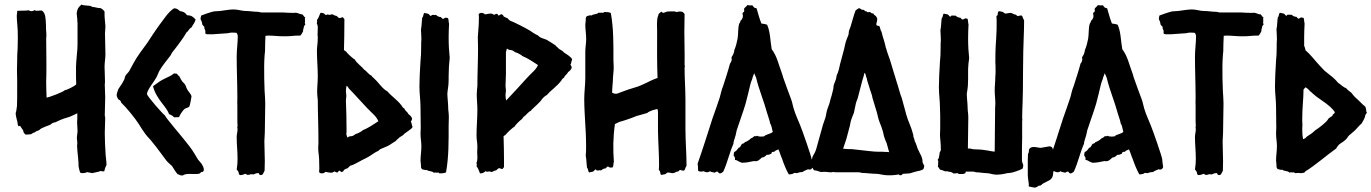

<svg xmlns="http://www.w3.org/2000/svg" viewBox="-20 -777 6192 867"><path d="M55.7 -237.3C56.6 -234.4 59.6 -225.6 59.6 -218.8C60.5 -210.9 62.5 -207 65.4 -207C66.4 -207 68.4 -208 70.3 -209L85 -187.5C85 -179.7 88.9 -173.8 96.7 -168.9L120.1 -170.9L130.9 -177.7H133.8L144.5 -184.6C151.4 -186.5 155.3 -188.5 158.2 -190.4C166 -201.2 205.1 -210.9 210 -215.8C214.8 -220.7 220.7 -223.6 229.5 -224.6C245.1 -231.4 253.9 -238.3 293 -249C305.7 -253.9 317.4 -259.8 329.1 -265.6V-241.2L328.1 -225.6C328.1 -212.9 330.1 -201.2 330.1 -186.5C330.1 -174.8 327.1 -164.1 327.1 -151.4C327.1 -144.5 329.1 -143.6 329.1 -127C328.1 -124 328.1 -121.1 328.1 -118.2C329.1 -86.9 335 -55.7 335 -24.4C337.9 -15.6 337.9 -4.9 342.8 2.9L349.6 4.9C360.4 4.9 369.1 2.9 374 0C380.9 2.9 388.7 2 395.5 4.9C410.2 1 422.9 0 434.6 -4.9C439.5 -3.9 443.4 -2.9 446.3 -2.9C449.2 -2.9 450.2 -3.9 451.2 -4.9C455.1 -25.4 460.9 -28.3 460.9 -33.2C460.9 -47.9 458 -62.5 457 -78.1C455.1 -110.4 453.1 -143.6 453.1 -175.8C453.1 -199.2 455.1 -221.7 455.1 -245.1C455.1 -249 453.1 -252 453.1 -255.9C453.1 -283.2 455.1 -309.6 455.1 -336.9L453.1 -395.5L454.1 -406.2C454.1 -440.4 452.1 -456.1 452.1 -475.6C452.1 -495.1 456.1 -512.7 456.1 -532.2L454.1 -625L456.1 -658.2L453.1 -691.4C452.1 -698.2 452.1 -710 452.1 -724.6C449.2 -729.5 443.4 -735.4 434.6 -740.2C419.9 -740.2 410.2 -745.1 395.5 -746.1C388.7 -752.9 381.8 -750 362.3 -752.9C356.4 -752.9 351.6 -753.9 348.6 -756.8C332 -742.2 330.1 -739.3 326.2 -716.8L329.1 -689.5C329.1 -683.6 329.1 -677.7 330.1 -672.9V-577.1C330.1 -564.5 329.1 -548.8 327.1 -530.3C325.2 -507.8 323.2 -489.3 323.2 -474.6C323.2 -434.6 323.2 -408.2 324.2 -395.5C317.4 -388.7 282.2 -370.1 273.4 -370.1C263.7 -360.4 205.1 -338.9 190.4 -335.9C189.5 -360.4 188.5 -383.8 188.5 -408.2C189.5 -430.7 189.5 -453.1 189.5 -475.6V-496.1L188.5 -605.5L189.5 -614.3C189.5 -634.8 187.5 -632.8 187.5 -667C185.5 -686.5 188.5 -716.8 168.9 -729.5H160.2C157.2 -728.5 152.3 -728.5 146.5 -728.5H141.6L135.7 -731.4C131.8 -728.5 127.9 -726.6 123 -726.6C118.2 -726.6 114.3 -727.5 109.4 -730.5C106.4 -729.5 92.8 -728.5 68.4 -728.5C63.5 -728.5 59.6 -728.5 57.6 -727.5V-722.7C57.6 -717.8 55.7 -712.9 55.7 -705.1C55.7 -696.3 56.6 -680.7 58.6 -660.2C59.6 -649.4 60.5 -631.8 60.5 -609.4L59.6 -555.7L58.6 -543C57.6 -530.3 57.6 -517.6 57.6 -505.9L56.6 -460.9L57.6 -413.1C57.6 -344.7 57.6 -306.6 56.6 -297.9C52.7 -263.7 50.8 -271.5 50.8 -264.6C50.8 -258.8 52.7 -250 55.7 -237.3Z M506.8 -347.7C506.8 -340.8 510.7 -335.9 513.7 -329.1C520.5 -325.2 526.4 -321.3 527.3 -313.5C548.8 -293.9 591.8 -241.2 607.4 -215.8C616.2 -201.2 626 -186.5 635.7 -172.9C646.5 -158.2 658.2 -148.4 668.9 -133.8C691.4 -107.4 710 -79.1 731.4 -51.8C738.3 -43 748 -36.1 756.8 -27.3C765.6 -14.6 771.5 -2 782.2 9.8C790 10.7 792 15.6 802.7 15.6C805.7 15.6 811.5 11.7 814.5 10.7C825.2 6.8 845.7 8.8 857.4 8.8C864.3 8.8 877.9 8.8 882.8 5.9C887.7 2.9 884.8 -1 895.5 -1C898.4 -2.9 900.4 -5.9 900.4 -10.7C900.4 -12.7 900.4 -16.6 898.4 -21.5C892.6 -37.1 884.8 -43.9 874 -56.6L856.4 -85.9C844.7 -105.5 831.1 -122.1 816.4 -140.6C800.8 -161.1 729.5 -243.2 724.6 -255.9C713.9 -263.7 645.5 -340.8 643.6 -352.5C643.6 -370.1 677.7 -411.1 686.5 -427.7C691.4 -436.5 694.3 -447.3 699.2 -456.1C713.9 -482.4 732.4 -502.9 750 -526.4C752.9 -530.3 753.9 -535.2 756.8 -539.1C764.6 -548.8 771.5 -557.6 780.3 -569.3C794.9 -588.9 809.6 -608.4 822.3 -630.9C831.1 -635.7 833 -647.5 843.8 -652.3C850.6 -664.1 859.4 -673.8 863.3 -688.5C852.5 -701.2 843.8 -708 825.2 -708C818.4 -714.8 816.4 -721.7 799.8 -725.6C787.1 -725.6 785.2 -740.2 765.6 -739.3C739.3 -723.6 713.9 -681.6 695.3 -658.2C678.7 -633.8 662.1 -610.4 645.5 -584C623 -552.7 599.6 -523.4 582 -490.2C575.2 -477.5 569.3 -466.8 563.5 -456.1C558.6 -447.3 547.9 -441.4 544.9 -430.7C542 -426.8 543.9 -421.9 541 -418C534.2 -402.3 523.4 -388.7 514.6 -375C512.7 -372.1 506.8 -352.5 506.8 -347.7ZM715.8 -305.7 722.7 -296.9C729.5 -288.1 740.2 -272.5 743.2 -261.7C753.9 -257.8 759.8 -253.9 766.6 -247.1C771.5 -248 773.4 -247.1 789.1 -248C789.1 -254.9 807.6 -281.2 813.5 -285.2C820.3 -290 828.1 -289.1 835 -295.9C836.9 -297.9 844.7 -336.9 844.7 -340.8C844.7 -351.6 828.1 -365.2 824.2 -376C821.3 -379.9 819.3 -390.6 816.4 -393.6C813.5 -400.4 807.6 -403.3 803.7 -408.2C798.8 -415 793.9 -423.8 789.1 -433.6C775.4 -441.4 787.1 -445.3 765.6 -445.3C752.9 -434.6 737.3 -428.7 721.7 -420.9C706.1 -413.1 695.3 -406.2 670.9 -387.7C678.7 -356.4 695.3 -332 715.8 -305.7Z M892.6 -671.9C892.6 -661.1 903.3 -658.2 903.3 -654.3C903.3 -651.4 899.4 -654.3 907.2 -638.7V-626C910.2 -623 914.1 -622.1 918.9 -622.1C922.9 -622.1 922.9 -623 938.5 -622.1C961.9 -623 984.4 -626 1008.8 -627C1015.6 -628.9 1022.5 -629.9 1029.3 -629.9C1036.1 -629.9 1041 -628.9 1047.9 -628.9C1050.8 -626 1053.7 -618.2 1053.7 -614.3C1053.7 -583 1048.8 -551.8 1048.8 -521.5C1048.8 -459 1051.8 -398.4 1051.8 -335.9C1051.8 -323.2 1050.8 -309.6 1051.8 -297.9C1051.8 -275.4 1051.8 -252.9 1051.8 -230.5C1051.8 -222.7 1052.7 -214.8 1052.7 -207C1052.7 -204.1 1049.8 -205.1 1052.7 -194.3C1052.7 -181.6 1048.8 -169.9 1048.8 -159.2C1048.8 -125 1052.7 -93.8 1052.7 -59.6C1052.7 -43 1051.8 -30.3 1048.8 -11.7C1051.8 -8.8 1054.7 -3.9 1056.6 -1C1059.6 3.9 1055.7 8.8 1063.5 13.7C1071.3 13.7 1080.1 11.7 1086.9 7.8C1093.8 7.8 1091.8 13.7 1099.6 12.7C1108.4 12.7 1109.4 9.8 1112.3 9.8C1116.2 9.8 1121.1 9.8 1125 10.7C1132.8 7.8 1136.7 3.9 1148.4 4.9C1151.4 7.8 1147.5 10.7 1156.2 13.7C1168.9 13.7 1168 4.9 1174.8 -5.9C1174.8 -20.5 1175.8 -34.2 1175.8 -48.8C1175.8 -79.1 1173.8 -108.4 1173.8 -138.7C1173.8 -153.3 1175.8 -164.1 1175.8 -178.7C1175.8 -222.7 1177.7 -266.6 1177.7 -310.5C1177.7 -330.1 1175.8 -347.7 1174.8 -367.2C1172.9 -405.3 1172.9 -441.4 1172.9 -477.5C1172.9 -494.1 1173.8 -509.8 1174.8 -526.4C1174.8 -533.2 1176.8 -540 1176.8 -546.9C1176.8 -570.3 1177.7 -592.8 1178.7 -615.2C1185.5 -616.2 1190.4 -616.2 1195.3 -616.2C1215.8 -616.2 1234.4 -613.3 1253.9 -613.3C1261.7 -613.3 1268.6 -613.3 1276.4 -613.3C1292 -613.3 1308.6 -616.2 1323.2 -616.2H1335.9C1342.8 -623 1344.7 -628.9 1348.6 -635.7C1347.7 -644.5 1352.5 -650.4 1352.5 -658.2L1359.4 -668C1359.4 -670.9 1354.5 -666 1357.4 -681.6C1357.4 -688.5 1355.5 -693.4 1358.4 -698.2C1351.6 -701.2 1350.6 -708 1345.7 -711.9C1334 -711.9 1326.2 -718.8 1315.4 -719.7C1312.5 -718.8 1309.6 -718.8 1304.7 -718.8C1301.8 -718.8 1259.8 -719.7 1257.8 -720.7H1163.1C1155.3 -720.7 1149.4 -723.6 1146.5 -723.6C1126 -723.6 1107.4 -727.5 1086.9 -727.5C1072.3 -727.5 1053.7 -734.4 1035.2 -734.4C1015.6 -734.4 993.2 -729.5 973.6 -727.5C964.8 -726.6 955.1 -726.6 946.3 -725.6C938.5 -724.6 894.5 -710 888.7 -707C886.7 -701.2 885.7 -696.3 885.7 -691.4C885.7 -686.5 891.6 -682.6 892.6 -671.9Z M1415 -652.3 1414.1 -623C1414.1 -618.2 1414.1 -614.3 1415 -610.4C1415 -578.1 1411.1 -565.4 1411.1 -548.8C1411.1 -509.8 1415 -469.7 1415 -430.7C1415 -408.2 1412.1 -384.8 1412.1 -362.3C1412.1 -353.5 1413.1 -340.8 1415 -325.2V-324.2C1415 -264.6 1418 -218.8 1418 -129.9C1417 -121.1 1417 -112.3 1417 -103.5L1418 -89.8C1420.9 -71.3 1421.9 -46.9 1421.9 -15.6L1420.9 0C1423.8 3.9 1427.7 5.9 1432.6 5.9C1439.5 5.9 1445.3 3.9 1449.2 -1C1458 0 1466.8 2.9 1474.6 2.9C1480.5 2.9 1485.4 1 1489.3 -2.9C1494.1 -2 1498 2 1502.9 2C1506.8 1 1507.8 -3.9 1511.7 -6.8L1522.5 0C1529.3 -2 1532.2 -4.9 1533.2 -9.8C1540 -12.7 1543.9 -16.6 1550.8 -17.6C1553.7 -22.5 1557.6 -24.4 1562.5 -29.3C1569.3 -30.3 1578.1 -34.2 1588.9 -40C1611.3 -52.7 1626 -59.6 1633.8 -63.5C1647.5 -70.3 1658.2 -78.1 1669.9 -85.9C1675.8 -89.8 1681.6 -92.8 1688.5 -95.7C1700.2 -110.4 1720.7 -107.4 1752 -130.9L1767.6 -140.6C1771.5 -147.5 1778.3 -149.4 1783.2 -156.2C1795.9 -163.1 1803.7 -168.9 1805.7 -172.9C1815.4 -179.7 1822.3 -184.6 1826.2 -187.5C1835.9 -194.3 1841.8 -199.2 1842.8 -204.1C1837.9 -215.8 1839.8 -222.7 1835 -227.5C1838.9 -232.4 1840.8 -237.3 1840.8 -242.2C1837.9 -250 1832 -256.8 1824.2 -261.7C1820.3 -272.5 1809.6 -275.4 1806.6 -286.1C1795.9 -293 1796.9 -295.9 1793.9 -299.8C1772.5 -328.1 1748 -341.8 1729.5 -364.3C1706.1 -376 1690.4 -404.3 1669.9 -421.9C1667 -426.8 1660.2 -428.7 1657.2 -435.5C1642.6 -442.4 1635.7 -456.1 1623 -463.9C1616.2 -474.6 1586.9 -495.1 1583 -507.8C1575.2 -510.7 1545.9 -538.1 1543 -543.9L1533.2 -550.8C1534.2 -585.9 1535.2 -632.8 1535.2 -690.4L1528.3 -699.2C1521.5 -699.2 1518.6 -695.3 1513.7 -695.3C1508.8 -695.3 1503.9 -702.1 1500 -705.1C1491.2 -706.1 1486.3 -710 1479.5 -712.9C1475.6 -710.9 1471.7 -710 1467.8 -710L1457 -711.9C1456.1 -710 1454.1 -709 1451.2 -709C1439.5 -720.7 1434.6 -718.8 1426.8 -718.8C1421.9 -708 1419.9 -697.3 1411.1 -686.5L1412.1 -679.7C1412.1 -676.8 1411.1 -673.8 1410.2 -672.9C1413.1 -667 1415 -660.2 1415 -652.3ZM1874 -386.7C1874 -354.5 1878.9 -323.2 1878.9 -291L1879.9 -199.2L1878.9 -172.9C1878.9 -153.3 1882.8 -134.8 1882.8 -116.2C1882.8 -93.8 1878.9 -73.2 1878.9 -50.8C1878.9 -43.9 1880.9 -39.1 1880.9 -32.2V-26.4C1880.9 -18.6 1882.8 -17.6 1885.7 -12.7C1892.6 -11.7 1898.4 -8.8 1902.3 -8.8L1907.2 -9.8C1915 -2 1931.6 -5.9 1938.5 2.9L1948.2 2L1952.1 2.9L1959 2C1962.9 2 1960.9 5.9 1964.8 5.9C1981.4 5.9 1991.2 3.9 1994.1 1C2006.8 -68.4 2005.9 -140.6 2005.9 -210.9L2006.8 -248C2006.8 -268.6 2003.9 -277.3 2003.9 -289.1C2003.9 -311.5 2000 -335.9 2000 -358.4H2001V-364.3C2003.9 -381.8 2005.9 -399.4 2005.9 -418V-433.6C2005.9 -461.9 2007.8 -489.3 2010.7 -516.6C2007.8 -543 2005.9 -573.2 2005.9 -608.4C2005.9 -628.9 2006.8 -649.4 2007.8 -669.9C2004.9 -677.7 2006.8 -688.5 2002.9 -695.3L1993.2 -697.3C1989.3 -697.3 1986.3 -694.3 1981.4 -691.4C1976.6 -692.4 1973.6 -697.3 1970.7 -700.2C1955.1 -700.2 1951.2 -710 1947.3 -710L1942.4 -709L1937.5 -710C1931.6 -710 1928.7 -709 1928.7 -708C1928.7 -706.1 1927.7 -705.1 1925.8 -705.1C1920.9 -705.1 1919.9 -710.9 1915 -713.9C1910.2 -716.8 1903.3 -715.8 1896.5 -718.8C1889.6 -711.9 1893.6 -704.1 1886.7 -697.3C1883.8 -678.7 1884.8 -662.1 1880.9 -643.6C1881.8 -625 1882.8 -610.4 1882.8 -599.6C1881.8 -588.9 1881.8 -577.1 1881.8 -565.4C1881.8 -539.1 1880.9 -518.6 1878.9 -502.9C1876 -456.1 1874 -417 1874 -386.7ZM1543.9 -344.7 1542 -364.3C1542 -373 1543 -380.9 1544.9 -389.6C1551.8 -386.7 1552.7 -379.9 1556.6 -376C1585.9 -346.7 1610.4 -317.4 1638.7 -288.1C1662.1 -263.7 1679.7 -252 1688.5 -229.5C1666 -214.8 1643.6 -199.2 1617.2 -188.5C1614.3 -183.6 1590.8 -171.9 1585.9 -171.9C1580.1 -167 1574.2 -163.1 1567.4 -162.1C1559.6 -162.1 1553.7 -160.2 1548.8 -155.3C1546.9 -159.2 1545.9 -166 1543.9 -169.9L1544.9 -183.6C1544.9 -231.4 1543.9 -277.3 1542 -323.2Z M2130.9 -40C2133.8 -37.1 2133.8 -33.2 2131.8 -26.4C2140.6 -15.6 2142.6 -4.9 2147.5 5.9C2158.2 5.9 2164.1 3.9 2171.9 -3.9C2178.7 -3.9 2171.9 1 2188.5 -2.9C2192.4 -2.9 2196.3 -2 2200.2 0C2207 -2.9 2211.9 -6.8 2220.7 -7.8C2224.6 -10.7 2229.5 -17.6 2234.4 -17.6C2239.3 -17.6 2242.2 -13.7 2249 -13.7L2255.9 -22.5V-55.7C2255.9 -90.8 2254.9 -127 2253.9 -162.1L2263.7 -168.9C2266.6 -174.8 2295.9 -202.1 2303.7 -205.1C2306.6 -212.9 2328.1 -233.4 2336.9 -239.3L2343.8 -249C2356.4 -256.8 2363.3 -270.5 2377.9 -277.3C2380.9 -284.2 2387.7 -286.1 2390.6 -291C2401.4 -299.8 2410.2 -309.6 2420.9 -320.3C2428.7 -332 2437.5 -341.8 2450.2 -348.6C2468.8 -371.1 2493.2 -384.8 2514.6 -413.1C2517.6 -417 2516.6 -419.9 2527.3 -426.8C2530.3 -437.5 2541 -440.4 2544.9 -451.2C2552.7 -456.1 2558.6 -462.9 2561.5 -470.7C2561.5 -475.6 2559.6 -480.5 2555.7 -485.4C2560.5 -490.2 2558.6 -497.1 2563.5 -508.8C2561.5 -518.6 2534.2 -535.2 2526.4 -540C2524.4 -543.9 2516.6 -549.8 2503.9 -556.6C2499 -563.5 2492.2 -565.4 2488.3 -572.3C2477.5 -579.1 2467.8 -585.9 2456.1 -592.8C2441.4 -603.5 2420.9 -602.5 2409.2 -617.2C2396.5 -622.1 2384.8 -630.9 2373 -638.7C2359.4 -647.5 2294.9 -680.7 2283.2 -683.6C2278.3 -688.5 2274.4 -690.4 2271.5 -695.3C2264.6 -696.3 2260.7 -700.2 2253.9 -703.1C2252.9 -708 2250 -710.9 2243.2 -712.9C2239.3 -711.9 2236.3 -709 2232.4 -706.1C2228.5 -709 2227.5 -713.9 2223.6 -714.8C2218.8 -714.8 2214.8 -710.9 2210 -710C2206.1 -713.9 2201.2 -715.8 2195.3 -715.8C2187.5 -715.8 2178.7 -712.9 2169.9 -711.9C2166 -716.8 2160.2 -718.8 2153.3 -718.8C2148.4 -718.8 2144.5 -716.8 2141.6 -712.9L2142.6 -697.3C2142.6 -676.8 2141.6 -657.2 2139.6 -636.7C2139.6 -627.9 2137.7 -618.2 2137.7 -609.4C2137.7 -590.8 2138.7 -576.2 2138.7 -557.6C2138.7 -502.9 2135.7 -448.2 2135.7 -388.7C2134.8 -377 2132.8 -365.2 2132.8 -350.6C2132.8 -328.1 2135.7 -304.7 2135.7 -282.2C2135.7 -243.2 2131.8 -203.1 2131.8 -164.1C2131.8 -147.5 2135.7 -130.9 2135.7 -115.2C2135.7 -107.4 2134.8 -98.6 2134.8 -89.8C2134.8 -74.2 2138.7 -54.7 2130.9 -40ZM2262.7 -348.6C2262.7 -355.5 2264.6 -361.3 2264.6 -368.2C2264.6 -375 2262.7 -382.8 2262.7 -389.6L2264.6 -441.4C2264.6 -475.6 2264.6 -508.8 2264.6 -543C2265.6 -545.9 2267.6 -547.9 2267.6 -554.7L2269.5 -557.6C2272.5 -554.7 2279.3 -550.8 2288.1 -550.8C2294.9 -549.8 2300.8 -545.9 2306.6 -541C2311.5 -541 2335 -529.3 2337.9 -524.4C2364.3 -513.7 2386.7 -498 2409.2 -483.4C2400.4 -460.9 2381.8 -450.2 2359.4 -424.8C2352.5 -417 2267.6 -324.2 2265.6 -323.2C2263.7 -332 2262.7 -339.8 2262.7 -348.6Z M2618.2 -330.1C2618.2 -291 2621.1 -252 2623 -213.9C2624 -193.4 2626 -171.9 2626 -151.4C2626 -127.9 2627.9 -109.4 2625 -73.2C2628.9 -54.7 2627.9 -38.1 2630.9 -19.5C2637.7 -12.7 2633.8 -4.9 2640.6 2C2647.5 -1 2654.3 0 2659.2 -2.9C2664.1 -5.9 2665 -11.7 2669.9 -11.7C2673.8 -11.7 2668.9 -6.8 2681.6 -6.8C2686.5 -9.8 2690.4 -6.8 2694.3 -7.8C2699.2 -10.7 2704.1 -16.6 2714.8 -16.6C2717.8 -19.5 2720.7 -24.4 2725.6 -25.4C2730.5 -22.5 2732.4 -17.6 2747.1 -21.5C2751 -28.3 2749 -39.1 2752 -46.9C2748 -101.6 2748 -155.3 2756.8 -216.8C2767.6 -221.7 2776.4 -227.5 2791 -230.5C2805.7 -235.4 2819.3 -239.3 2834 -245.1C2840.8 -248 2846.7 -250 2853.5 -252.9C2854.5 -252.9 2901.4 -266.6 2902.3 -266.6C2907.2 -271.5 2916 -275.4 2929.7 -280.3C2936.5 -280.3 2941.4 -285.2 2949.2 -284.2C2952.1 -273.4 2951.2 -261.7 2951.2 -250C2951.2 -227.5 2951.2 -207 2951.2 -184.6C2952.1 -133.8 2956.1 -82 2956.1 -31.2C2956.1 -23.4 2955.1 -15.6 2955.1 -8.8C2963.9 -5.9 2959 7.8 2965.8 12.7C2972.7 12.7 2976.6 9.8 2983.4 9.8C2986.3 8.8 2992.2 2 2995.1 2C3003.9 2 3010.7 4.9 3018.6 4.9C3027.3 4.9 3032.2 -2.9 3043 -2.9C3046.9 -5.9 3047.9 -9.8 3052.7 -9.8C3057.6 -6.8 3063.5 -5.9 3069.3 -6.8C3072.3 -9.8 3074.2 -14.6 3075.2 -19.5C3078.1 -24.4 3080.1 -27.3 3080.1 -30.3C3080.1 -85 3075.2 -139.6 3075.2 -195.3V-325.2C3075.2 -375 3071.3 -421.9 3071.3 -471.7C3071.3 -474.6 3074.2 -472.7 3071.3 -484.4C3072.3 -534.2 3070.3 -583 3070.3 -632.8C3070.3 -660.2 3071.3 -686.5 3071.3 -713.9C3068.4 -717.8 3065.4 -720.7 3061.5 -723.6C3054.7 -724.6 3050.8 -726.6 3035.2 -722.7L3025.4 -725.6H3013.7C3006.8 -725.6 2995.1 -725.6 2988.3 -723.6C2985.4 -722.7 2986.3 -721.7 2975.6 -718.8C2971.7 -719.7 2968.8 -721.7 2965.8 -724.6C2962.9 -719.7 2957 -718.8 2953.1 -711.9C2953.1 -705.1 2950.2 -703.1 2949.2 -698.2C2945.3 -678.7 2947.3 -657.2 2947.3 -637.7C2947.3 -567.4 2946.3 -496.1 2949.2 -424.8C2915 -414.1 2884.8 -392.6 2849.6 -382.8C2826.2 -376 2802.7 -368.2 2780.3 -359.4C2773.4 -356.4 2767.6 -353.5 2759.8 -353.5C2754.9 -353.5 2750 -355.5 2744.1 -358.4C2744.1 -380.9 2748 -405.3 2748 -427.7C2748 -435.5 2750 -442.4 2750 -450.2C2752.9 -468.8 2750 -487.3 2750 -505.9C2750 -576.2 2751 -648.4 2738.3 -717.8C2733.4 -722.7 2715.8 -722.7 2709 -722.7C2705.1 -722.7 2708 -716.8 2696.3 -719.7C2693.4 -719.7 2691.4 -718.8 2682.6 -719.7C2675.8 -710.9 2659.2 -714.8 2651.4 -707C2644.5 -710 2636.7 -705.1 2629.9 -704.1C2627 -699.2 2624 -699.2 2625 -684.6C2625 -677.7 2623 -672.9 2623 -666C2623 -643.6 2627 -623 2627 -600.6C2627 -582 2623 -563.5 2623 -543.9C2623 -504.9 2623 -464.8 2623 -425.8C2623 -393.6 2618.2 -362.3 2618.2 -330.1Z M3129.9 -37.1C3130.9 -34.2 3131.8 -29.3 3131.8 -22.5C3131.8 -15.6 3131.8 -10.7 3132.8 -5.9C3135.7 -2.9 3141.6 -2 3145.5 -2C3149.4 -2 3153.3 -2.9 3157.2 -3.9C3162.1 -1 3168 1 3172.9 1C3177.7 1 3181.6 -1 3186.5 -3.9C3190.4 1 3200.2 0 3207 2.9C3210.9 0 3214.8 -2 3219.7 -2C3224.6 -2 3221.7 5.9 3232.4 5.9C3237.3 5.9 3241.2 1 3246.1 -2C3264.6 -42 3273.4 -85.9 3292 -127.9C3292 -142.6 3301.8 -157.2 3306.6 -188.5C3319.3 -228.5 3335 -268.6 3346.7 -308.6C3353.5 -332 3358.4 -356.4 3364.3 -378.9C3367.2 -389.6 3369.1 -402.3 3374 -413.1C3377 -419.9 3377.9 -422.9 3378.9 -429.7C3381.8 -432.6 3378.9 -430.7 3385.7 -446.3L3394.5 -425.8C3407.2 -371.1 3429.7 -320.3 3444.3 -265.6C3448.2 -251 3455.1 -235.4 3458 -218.8C3464.8 -210 3465.8 -192.4 3469.7 -181.6C3459 -170.9 3440.4 -171.9 3429.7 -161.1C3424.8 -161.1 3420.9 -160.2 3416 -160.2C3409.2 -160.2 3403.3 -161.1 3398.4 -164.1C3396.5 -162.1 3392.6 -161.1 3385.7 -162.1C3381.8 -159.2 3381.8 -156.2 3371.1 -152.3C3367.2 -147.5 3350.6 -135.7 3343.8 -135.7C3340.8 -128.9 3336.9 -129.9 3330.1 -127L3321.3 -112.3C3309.6 -109.4 3312.5 -98.6 3295.9 -90.8C3293 -87.9 3293 -77.1 3293 -73.2C3297.9 -70.3 3299.8 -63.5 3298.8 -54.7C3309.6 -54.7 3309.6 -48.8 3330.1 -42C3348.6 -42 3366.2 -45.9 3384.8 -49.8C3399.4 -45.9 3409.2 -54.7 3419.9 -65.4C3430.7 -66.4 3435.5 -71.3 3442.4 -78.1C3453.1 -77.1 3455.1 -80.1 3462.9 -83C3465.8 -86.9 3460.9 -91.8 3476.6 -91.8C3480.5 -96.7 3487.3 -99.6 3495.1 -102.5C3502 -87.9 3504.9 -74.2 3511.7 -59.6C3518.6 -39.1 3530.3 -8.8 3542 10.7C3548.8 9.8 3554.7 9.8 3560.5 7.8C3563.5 6.8 3564.5 1 3576.2 4.9C3585 4.9 3585.9 0 3601.6 0C3605.5 0 3607.4 -3.9 3611.3 -4.9C3616.2 -7.8 3622.1 -9.8 3628.9 -12.7C3635.7 -9.8 3644.5 -9.8 3649.4 -22.5C3648.4 -34.2 3645.5 -44.9 3645.5 -55.7C3645.5 -67.4 3601.6 -191.4 3593.8 -210C3583 -236.3 3571.3 -261.7 3563.5 -288.1C3559.6 -300.8 3557.6 -315.4 3552.7 -328.1C3540 -362.3 3527.3 -395.5 3515.6 -429.7C3515.6 -432.6 3514.6 -433.6 3510.7 -446.3C3496.1 -484.4 3489.3 -522.5 3464.8 -554.7C3458 -590.8 3459 -630.9 3444.3 -665C3437.5 -668 3437.5 -668 3418 -670.9C3409.2 -693.4 3403.3 -715.8 3396.5 -739.3L3394.5 -740.2C3387.7 -740.2 3382.8 -744.1 3377.9 -752.9C3370.1 -752 3362.3 -752.9 3354.5 -753.9C3351.6 -747.1 3339.8 -742.2 3339.8 -735.4C3339.8 -730.5 3344.7 -725.6 3333 -718.8C3333 -710 3337.9 -703.1 3331.1 -692.4C3330.1 -688.5 3326.2 -685.5 3323.2 -682.6C3323.2 -675.8 3321.3 -675.8 3318.4 -670.9C3311.5 -652.3 3314.5 -622.1 3310.5 -601.6C3307.6 -585.9 3302.7 -566.4 3295.9 -550.8C3294.9 -540 3292 -531.2 3283.2 -518.6L3284.2 -505.9C3281.2 -499 3281.2 -494.1 3276.4 -490.2C3267.6 -456.1 3255.9 -421.9 3245.1 -387.7C3238.3 -372.1 3235.4 -356.4 3230.5 -337.9C3219.7 -305.7 3209 -274.4 3197.3 -242.2C3174.8 -171.9 3153.3 -103.5 3129.9 -37.1Z M3648.4 -20.5V-19.5L3650.4 -16.6C3651.4 -15.6 3651.4 -15.6 3651.4 -14.6C3652.3 -11.7 3654.3 -9.8 3657.2 -7.8C3664.1 -7.8 3669.9 -5.9 3674.8 -3.9C3679.7 -2 3684.6 -1 3690.4 0C3693.4 -1 3697.3 -1 3702.1 -1C3707 -1 3712.9 -1 3717.8 0C3722.7 1 3727.5 1 3733.4 1C3735.4 1 3737.3 1 3740.2 0C3743.2 -1 3747.1 0 3752 1H3854.5C3858.4 1 3862.3 1 3865.2 2C3868.2 2.9 3871.1 3.9 3872.1 3.9C3882.8 3.9 3893.6 4.9 3904.3 5.9C3915 6.8 3925.8 7.8 3936.5 7.8C3944.3 7.8 3953.1 9.8 3962.9 11.7C3972.7 13.7 3982.4 14.6 3992.2 14.6C4002.9 14.6 4013.7 14.6 4025.4 12.7L4039.1 10.7L4043 14.6C4047.9 14.6 4051.8 13.7 4053.7 11.7L4056.6 7.8H4058.6L4087.9 5.9L4111.3 -1C4118.2 -2.9 4125 -4.9 4131.8 -5.9C4137.7 -6.8 4143.6 -9.8 4149.4 -12.7C4152.3 -18.6 4153.3 -23.4 4153.3 -28.3C4153.3 -31.2 4151.4 -32.2 4149.4 -36.1C4147.5 -39.1 4146.5 -43 4145.5 -47.9V-54.7C4143.6 -64.5 4140.6 -73.2 4135.7 -81.1L4125 -103.5C4123 -106.4 4122.1 -110.4 4121.1 -114.3L4114.3 -132.8L4110.4 -139.6C4110.4 -142.6 4109.4 -146.5 4108.4 -149.4L4104.5 -160.2C4104.5 -164.1 4104.5 -167 4103.5 -168.9L4102.5 -172.9C4094.7 -205.1 4080.1 -230.5 4073.2 -256.8L4051.8 -335C4048.8 -342.8 4044.9 -352.5 4042 -364.3C4039.1 -376 4034.2 -389.6 4029.3 -406.2C4024.4 -423.8 4018.6 -440.4 4013.7 -457C4007.8 -475.6 4003.9 -491.2 3999 -505.9C3994.1 -521.5 3988.3 -534.2 3985.4 -544.9C3982.4 -555.7 3980.5 -562.5 3979.5 -563.5C3977.5 -574.2 3974.6 -585.9 3970.7 -597.7C3966.8 -608.4 3963.9 -620.1 3960.9 -632.8C3958 -636.7 3956.1 -641.6 3955.1 -646.5C3954.1 -651.4 3953.1 -655.3 3950.2 -660.2C3945.3 -659.2 3940.4 -661.1 3937.5 -664.1C3936.5 -668.9 3938.5 -673.8 3939.5 -678.7C3940.4 -683.6 3941.4 -688.5 3941.4 -693.4C3938.5 -700.2 3935.5 -705.1 3931.6 -707C3927.7 -709 3924.8 -711.9 3923.8 -716.8C3918.9 -715.8 3917 -715.8 3914.1 -718.8C3911.1 -721.7 3909.2 -722.7 3906.2 -722.7C3898.4 -720.7 3893.6 -721.7 3892.6 -726.6C3888.7 -725.6 3885.7 -725.6 3884.8 -728.5C3883.8 -730.5 3881.8 -731.4 3880.9 -732.4C3876 -732.4 3871.1 -732.4 3868.2 -735.4C3865.2 -738.3 3862.3 -739.3 3858.4 -740.2L3843.8 -730.5C3839.8 -719.7 3835.9 -709 3833 -698.2L3823.2 -665C3822.3 -660.2 3820.3 -655.3 3818.4 -650.4C3815.4 -643.6 3812.5 -635.7 3812.5 -627.9L3811.5 -620.1L3803.7 -600.6C3797.9 -585.9 3794.9 -571.3 3792 -556.6L3774.4 -491.2C3772.5 -482.4 3770.5 -472.7 3767.6 -461.9C3764.6 -452.1 3761.7 -443.4 3757.8 -435.5C3756.8 -424.8 3753.9 -415 3750 -406.2C3745.1 -396.5 3743.2 -386.7 3743.2 -377C3740.2 -366.2 3738.3 -356.4 3735.4 -345.7C3732.4 -335 3728.5 -325.2 3726.6 -314.5C3725.6 -309.6 3723.6 -304.7 3721.7 -299.8L3716.8 -286.1C3714.8 -280.3 3712.9 -274.4 3711.9 -267.6L3708 -248L3696.3 -213.9L3668 -112.3C3665 -99.6 3660.2 -87.9 3653.3 -77.1C3651.4 -74.2 3649.4 -70.3 3648.4 -66.4C3647.5 -61.5 3646.5 -57.6 3644.5 -53.7C3645.5 -48.8 3646.5 -43 3645.5 -36.1C3644.5 -29.3 3645.5 -24.4 3648.4 -20.5ZM3787.1 -105.5 3801.8 -149.4 3817.4 -208 3821.3 -227.5C3823.2 -236.3 3832 -258.8 3835.9 -267.6L3844.7 -309.6C3845.7 -314.5 3847.7 -319.3 3849.6 -324.2C3851.6 -329.1 3853.5 -334 3854.5 -338.9L3873 -410.2C3877 -422.9 3880.9 -435.5 3883.8 -448.2C3886.7 -446.3 3888.7 -442.4 3889.6 -437.5C3890.6 -432.6 3891.6 -427.7 3893.6 -424.8C3894.5 -417 3897.5 -408.2 3900.4 -399.4C3903.3 -390.6 3905.3 -382.8 3908.2 -374L3914.1 -356.4C3915 -352.5 3917 -348.6 3918 -344.7C3918.9 -339.8 3918.9 -335.9 3920.9 -331.1L3937.5 -276.4C3940.4 -267.6 3942.4 -258.8 3944.3 -250C3946.3 -241.2 3949.2 -232.4 3952.1 -224.6C3957 -212.9 3963.9 -195.3 3966.8 -183.6L3971.7 -162.1C3973.6 -155.3 3976.6 -148.4 3978.5 -142.6C3979.5 -139.6 3982.4 -135.7 3983.4 -131.8L3995.1 -89.8L3988.3 -90.8H3979.5L3964.8 -91.8H3948.2C3935.5 -91.8 3921.9 -92.8 3906.2 -94.7L3827.1 -103.5H3819.3C3808.6 -103.5 3797.9 -104.5 3787.1 -105.5Z M4213.9 -54.7C4213.9 -51.8 4216.8 -53.7 4216.8 -49.8L4215.8 -29.3L4214.8 -24.4C4219.7 -21.5 4220.7 -14.6 4225.6 -10.7L4233.4 -8.8C4240.2 -6.8 4245.1 -3.9 4250 -2.9L4256.8 -3.9C4263.7 0 4277.3 -2.9 4284.2 5.9H4293.9L4303.7 4.9C4307.6 4.9 4306.6 8.8 4310.5 8.8H4326.2C4333 7.8 4336.9 6.8 4339.8 3.9L4340.8 -2H4374C4380.9 -2 4384.8 1 4387.7 1C4404.3 1 4419.9 4.9 4436.5 4.9C4448.2 4.9 4463.9 11.7 4478.5 11.7C4493.2 11.7 4509.8 9.8 4528.3 4.9L4540 3.9C4549.8 3.9 4586.9 -8.8 4597.7 -15.6C4599.6 -21.5 4600.6 -26.4 4600.6 -31.2C4600.6 -36.1 4594.7 -42 4594.7 -53.7C4594.7 -96.7 4594.7 -130.9 4595.7 -155.3V-229.5L4596.7 -237.3L4595.7 -242.2C4595.7 -266.6 4596.7 -291 4597.7 -315.4C4598.6 -339.8 4599.6 -385.7 4599.6 -454.1C4599.6 -525.4 4601.6 -574.2 4602.5 -601.6C4603.5 -628.9 4604.5 -656.2 4604.5 -683.6C4604.5 -686.5 4602.5 -689.5 4599.6 -694.3C4598.6 -699.2 4596.7 -704.1 4593.8 -707H4589.8C4585 -707 4581.1 -706.1 4577.1 -704.1C4572.3 -704.1 4571.3 -708 4567.4 -710.9C4556.6 -710.9 4551.8 -718.8 4543 -718.8C4535.2 -718.8 4528.3 -715.8 4519.5 -715.8C4516.6 -715.8 4510.7 -722.7 4506.8 -723.6C4502 -723.6 4497.1 -726.6 4490.2 -726.6C4487.3 -723.6 4485.4 -719.7 4485.4 -714.8V-712.9C4485.4 -709 4483.4 -706.1 4479.5 -705.1L4480.5 -682.6C4480.5 -657.2 4480.5 -631.8 4478.5 -605.5C4474.6 -554.7 4474.6 -518.6 4474.6 -496.1C4475.6 -485.4 4475.6 -471.7 4475.6 -455.1C4475.6 -444.3 4475.6 -437.5 4474.6 -434.6C4474.6 -407.2 4471.7 -392.6 4471.7 -368.2C4471.7 -349.6 4474.6 -330.1 4474.6 -309.6L4473.6 -289.1L4471.7 -92.8H4465.8C4460.9 -92.8 4451.2 -95.7 4437.5 -97.7C4419.9 -100.6 4404.3 -102.5 4390.6 -102.5H4385.7C4377 -102.5 4369.1 -103.5 4360.4 -106.4H4350.6L4352.5 -245.1C4352.5 -265.6 4349.6 -274.4 4349.6 -286.1C4349.6 -308.6 4345.7 -333 4345.7 -355.5L4346.7 -360.4C4350.6 -380.9 4351.6 -400.4 4351.6 -420.9V-465.8C4352.5 -482.4 4353.5 -498 4356.4 -513.7C4353.5 -540 4351.6 -570.3 4351.6 -604.5C4351.6 -626 4352.5 -646.5 4353.5 -667C4350.6 -674.8 4352.5 -685.5 4348.6 -692.4L4339.8 -694.3L4327.1 -688.5C4322.3 -689.5 4319.3 -694.3 4316.4 -697.3C4300.8 -697.3 4296.9 -707 4293 -707L4288.1 -706.1L4283.2 -707C4277.3 -707 4274.4 -706.1 4274.4 -705.1V-704.1C4274.4 -703.1 4273.4 -702.1 4271.5 -702.1C4266.6 -702.1 4265.6 -708 4260.7 -710.9C4255.9 -713.9 4249 -712.9 4242.2 -715.8C4235.4 -709 4239.3 -701.2 4232.4 -694.3C4229.5 -675.8 4230.5 -659.2 4226.6 -640.6C4227.5 -622.1 4228.5 -607.4 4228.5 -596.7C4227.5 -585.9 4227.5 -574.2 4227.5 -562.5C4227.5 -536.1 4226.6 -515.6 4224.6 -500C4221.7 -453.1 4219.7 -414.1 4219.7 -383.8C4219.7 -351.6 4224.6 -320.3 4224.6 -288.1L4225.6 -254.9V-195.3L4224.6 -169.9C4224.6 -150.4 4228.5 -136.7 4228.5 -98.6L4222.7 -86.9V-83C4222.7 -76.2 4219.7 -72.3 4219.7 -64.5ZM4621.1 3.9C4621.1 12.7 4621.1 20.5 4622.1 27.3C4624 43 4626 52.7 4626 55.7L4625 60.5C4625 62.5 4626 64.5 4627 65.4L4651.4 70.3C4656.2 70.3 4663.1 67.4 4670.9 61.5C4675.8 61.5 4678.7 61.5 4681.6 58.6C4687.5 52.7 4697.3 46.9 4710.9 41C4740.2 28.3 4734.4 9.8 4737.3 -19.5C4737.3 -38.1 4737.3 -51.8 4736.3 -59.6L4734.4 -94.7V-101.6C4734.4 -110.4 4727.5 -116.2 4718.8 -116.2L4679.7 -109.4C4671.9 -109.4 4659.2 -113.3 4648.4 -113.3C4632.8 -113.3 4626 -104.5 4626 -97.7V-93.8C4626 -89.8 4625 -85.9 4622.1 -83L4621.1 -54.7Z M4712.9 -37.1C4713.9 -34.2 4714.8 -29.3 4714.8 -22.5C4714.8 -15.6 4714.8 -10.7 4715.8 -5.9C4718.8 -2.9 4724.6 -2 4728.5 -2C4732.4 -2 4736.3 -2.9 4740.2 -3.9C4745.1 -1 4751 1 4755.9 1C4760.7 1 4764.6 -1 4769.5 -3.9C4773.4 1 4783.2 0 4790 2.9C4793.9 0 4797.9 -2 4802.7 -2C4807.6 -2 4804.7 5.9 4815.4 5.9C4820.3 5.9 4824.2 1 4829.1 -2C4847.7 -42 4856.4 -85.9 4875 -127.9C4875 -142.6 4884.8 -157.2 4889.6 -188.5C4902.3 -228.5 4918 -268.6 4929.7 -308.6C4936.5 -332 4941.4 -356.4 4947.3 -378.9C4950.2 -389.6 4952.1 -402.3 4957 -413.1C4960 -419.9 4960.9 -422.9 4961.9 -429.7C4964.8 -432.6 4961.9 -430.7 4968.8 -446.3L4977.5 -425.8C4990.2 -371.1 5012.7 -320.3 5027.3 -265.6C5031.2 -251 5038.1 -235.4 5041 -218.8C5047.9 -210 5048.8 -192.4 5052.7 -181.6C5042 -170.9 5023.4 -171.9 5012.7 -161.1C5007.8 -161.1 5003.9 -160.2 4999 -160.2C4992.2 -160.2 4986.3 -161.1 4981.4 -164.1C4979.5 -162.1 4975.6 -161.1 4968.8 -162.1C4964.8 -159.2 4964.8 -156.2 4954.1 -152.3C4950.2 -147.5 4933.6 -135.7 4926.8 -135.7C4923.8 -128.9 4919.9 -129.9 4913.1 -127L4904.3 -112.3C4892.6 -109.4 4895.5 -98.6 4878.9 -90.8C4876 -87.9 4876 -77.1 4876 -73.2C4880.9 -70.3 4882.8 -63.5 4881.8 -54.7C4892.6 -54.7 4892.6 -48.8 4913.1 -42C4931.6 -42 4949.2 -45.9 4967.8 -49.8C4982.4 -45.9 4992.2 -54.7 5002.9 -65.4C5013.7 -66.4 5018.6 -71.3 5025.4 -78.1C5036.1 -77.1 5038.1 -80.1 5045.9 -83C5048.8 -86.9 5043.9 -91.8 5059.6 -91.8C5063.5 -96.7 5070.3 -99.6 5078.1 -102.5C5085 -87.9 5087.9 -74.2 5094.7 -59.6C5101.6 -39.1 5113.3 -8.8 5125 10.7C5131.8 9.8 5137.7 9.8 5143.6 7.8C5146.5 6.8 5147.5 1 5159.2 4.9C5168 4.9 5168.9 0 5184.6 0C5188.5 0 5190.4 -3.9 5194.3 -4.9C5199.2 -7.8 5205.1 -9.8 5211.9 -12.7C5218.8 -9.8 5227.5 -9.8 5232.4 -22.5C5231.4 -34.2 5228.5 -44.9 5228.5 -55.7C5228.5 -67.4 5184.6 -191.4 5176.8 -210C5166 -236.3 5154.3 -261.7 5146.5 -288.1C5142.6 -300.8 5140.6 -315.4 5135.7 -328.1C5123 -362.3 5110.4 -395.5 5098.6 -429.7C5098.6 -432.6 5097.7 -433.6 5093.8 -446.3C5079.1 -484.4 5072.3 -522.5 5047.9 -554.7C5041 -590.8 5042 -630.9 5027.3 -665C5020.5 -668 5020.5 -668 5001 -670.9C4992.2 -693.4 4986.3 -715.8 4979.5 -739.3L4977.5 -740.2C4970.7 -740.2 4965.8 -744.1 4960.9 -752.9C4953.1 -752 4945.3 -752.9 4937.5 -753.9C4934.6 -747.1 4922.9 -742.2 4922.9 -735.4C4922.9 -730.5 4927.7 -725.6 4916 -718.8C4916 -710 4920.9 -703.1 4914.1 -692.4C4913.1 -688.5 4909.2 -685.5 4906.2 -682.6C4906.2 -675.8 4904.3 -675.8 4901.4 -670.9C4894.5 -652.3 4897.5 -622.1 4893.6 -601.6C4890.6 -585.9 4885.7 -566.4 4878.9 -550.8C4877.9 -540 4875 -531.2 4866.2 -518.6L4867.2 -505.9C4864.3 -499 4864.3 -494.1 4859.4 -490.2C4850.6 -456.1 4838.9 -421.9 4828.1 -387.7C4821.3 -372.1 4818.4 -356.4 4813.5 -337.9C4802.7 -305.7 4792 -274.4 4780.3 -242.2C4757.8 -171.9 4736.3 -103.5 4712.9 -37.1Z M5219.7 -671.9C5219.7 -661.1 5230.5 -658.2 5230.5 -654.3C5230.5 -651.4 5226.6 -654.3 5234.4 -638.7V-626C5237.3 -623 5241.2 -622.1 5246.1 -622.1C5250 -622.1 5250 -623 5265.6 -622.1C5289.1 -623 5311.5 -626 5335.9 -627C5342.8 -628.9 5349.6 -629.9 5356.4 -629.9C5363.3 -629.9 5368.2 -628.9 5375 -628.9C5377.9 -626 5380.9 -618.2 5380.9 -614.3C5380.9 -583 5376 -551.8 5376 -521.5C5376 -459 5378.9 -398.4 5378.9 -335.9C5378.9 -323.2 5377.9 -309.6 5378.9 -297.9C5378.9 -275.4 5378.9 -252.9 5378.9 -230.5C5378.9 -222.7 5379.9 -214.8 5379.9 -207C5379.9 -204.1 5377 -205.1 5379.9 -194.3C5379.9 -181.6 5376 -169.9 5376 -159.2C5376 -125 5379.9 -93.8 5379.9 -59.6C5379.9 -43 5378.9 -30.3 5376 -11.7C5378.9 -8.8 5381.8 -3.9 5383.8 -1C5386.7 3.9 5382.8 8.8 5390.6 13.7C5398.4 13.7 5407.2 11.7 5414.1 7.8C5420.9 7.8 5418.9 13.7 5426.8 12.7C5435.5 12.7 5436.5 9.8 5439.5 9.8C5443.4 9.8 5448.2 9.8 5452.1 10.7C5460 7.8 5463.9 3.9 5475.6 4.9C5478.5 7.8 5474.6 10.7 5483.4 13.7C5496.1 13.7 5495.1 4.9 5502 -5.9C5502 -20.5 5502.9 -34.2 5502.9 -48.8C5502.9 -79.1 5501 -108.4 5501 -138.7C5501 -153.3 5502.9 -164.1 5502.9 -178.7C5502.9 -222.7 5504.9 -266.6 5504.9 -310.5C5504.9 -330.1 5502.9 -347.7 5502 -367.2C5500 -405.3 5500 -441.4 5500 -477.5C5500 -494.1 5501 -509.8 5502 -526.4C5502 -533.2 5503.9 -540 5503.9 -546.9C5503.9 -570.3 5504.9 -592.8 5505.9 -615.2C5512.7 -616.2 5517.6 -616.2 5522.5 -616.2C5543 -616.2 5561.5 -613.3 5581.1 -613.3C5588.9 -613.3 5595.7 -613.3 5603.5 -613.3C5619.1 -613.3 5635.7 -616.2 5650.4 -616.2H5663.1C5669.9 -623 5671.9 -628.9 5675.8 -635.7C5674.8 -644.5 5679.7 -650.4 5679.7 -658.2L5686.5 -668C5686.5 -670.9 5681.6 -666 5684.6 -681.6C5684.6 -688.5 5682.6 -693.4 5685.5 -698.2C5678.7 -701.2 5677.7 -708 5672.9 -711.9C5661.1 -711.9 5653.3 -718.8 5642.6 -719.7C5639.6 -718.8 5636.7 -718.8 5631.8 -718.8C5628.9 -718.8 5586.9 -719.7 5585 -720.7H5490.2C5482.4 -720.7 5476.6 -723.6 5473.6 -723.6C5453.1 -723.6 5434.6 -727.5 5414.1 -727.5C5399.4 -727.5 5380.9 -734.4 5362.3 -734.4C5342.8 -734.4 5320.3 -729.5 5300.8 -727.5C5292 -726.6 5282.2 -726.6 5273.4 -725.6C5265.6 -724.6 5221.7 -710 5215.8 -707C5213.9 -701.2 5212.9 -696.3 5212.9 -691.4C5212.9 -686.5 5218.8 -682.6 5219.7 -671.9Z M5737.3 -387.7C5737.3 -355.5 5742.2 -324.2 5742.2 -292L5743.2 -200.2L5742.2 -173.8C5742.2 -154.3 5746.1 -135.7 5746.1 -117.2C5746.1 -94.7 5742.2 -74.2 5742.2 -51.8C5742.2 -44.9 5744.1 -40 5744.1 -33.2V-27.3C5744.1 -19.5 5746.1 -18.6 5749 -13.7C5755.9 -12.7 5761.7 -9.8 5765.6 -9.8L5770.5 -10.7C5778.3 -2.9 5794.9 -6.8 5801.8 2L5811.5 1L5815.4 2L5822.3 1C5826.2 1 5824.2 4.9 5828.1 4.9L5843.8 3.9L5852.5 4.9C5859.4 4.9 5866.2 3.9 5872.1 1L5873 -2C5922.9 -33.2 5965.8 -72.3 6013.7 -106.4C6018.6 -115.2 6024.4 -124 6034.2 -129.9C6050.8 -139.6 6061.5 -150.4 6065.4 -157.2C6073.2 -170.9 6086.9 -173.8 6110.4 -201.2C6116.2 -208 6122.1 -213.9 6128.9 -219.7C6129.9 -223.6 6144.5 -242.2 6145.5 -258.8C6149.4 -261.7 6149.4 -264.6 6152.3 -268.6C6150.4 -270.5 6149.4 -273.4 6149.4 -276.4V-278.3C6149.4 -281.2 6148.4 -287.1 6145.5 -294.9C6138.7 -299.8 6127.9 -310.5 6112.3 -326.2C6097.7 -337.9 6085.9 -352.5 6083 -357.4C6074.2 -365.2 6065.4 -370.1 6058.6 -378.9C6043.9 -383.8 6035.2 -395.5 6023.4 -402.3C6006.8 -422.9 5986.3 -437.5 5961.9 -457C5949.2 -469.7 5936.5 -483.4 5923.8 -498C5897.5 -529.3 5881.8 -544.9 5879.9 -545.9C5876 -547.9 5876 -545.9 5872.1 -562.5L5869.1 -570.3V-609.4C5869.1 -629.9 5870.1 -650.4 5871.1 -670.9C5868.2 -678.7 5870.1 -689.5 5866.2 -696.3L5856.4 -698.2C5852.5 -698.2 5849.6 -695.3 5844.7 -692.4C5839.8 -693.4 5836.9 -698.2 5834 -701.2C5818.4 -701.2 5814.5 -710.9 5810.5 -710.9L5805.7 -710L5800.8 -710.9C5794.9 -710.9 5792 -710 5792 -709C5792 -707 5791 -706.1 5789.1 -706.1C5784.2 -706.1 5783.2 -711.9 5778.3 -714.8C5773.4 -717.8 5766.6 -716.8 5759.8 -719.7C5752.9 -712.9 5756.8 -705.1 5750 -698.2C5747.1 -679.7 5748 -663.1 5744.1 -644.5C5745.1 -626 5746.1 -611.3 5746.1 -600.6C5745.1 -589.8 5745.1 -578.1 5745.1 -566.4C5745.1 -540 5744.1 -519.5 5742.2 -503.9C5739.3 -457 5737.3 -418 5737.3 -387.7ZM5860.4 -240.2C5860.4 -292 5866.2 -331.1 5866.2 -373L5875 -382.8C5882.8 -378.9 5889.6 -373 5894.5 -366.2C5906.2 -358.4 5907.2 -351.6 5946.3 -325.2C5978.5 -303.7 5999 -285.2 6007.8 -270.5C6005.9 -265.6 6002.9 -261.7 5998 -259.8V-257.8C5998 -251 5981.4 -247.1 5977.5 -239.3C5969.7 -224.6 5934.6 -198.2 5918.9 -188.5C5908.2 -177.7 5898.4 -170.9 5879.9 -159.2C5877 -152.3 5869.1 -151.4 5864.3 -148.4C5861.3 -163.1 5860.4 -178.7 5860.4 -196.3L5861.3 -214.8C5860.4 -219.7 5860.4 -228.5 5860.4 -240.2Z"/></svg>

Font: Caesar Dressing Cyrillic
Style: Regular
Weight: 400
Designer: Dathan Boardman
Foundry: Open Window
Version: Version 1.00;July 2, 2020;FontCreator 13.0.0.2642 64-bit